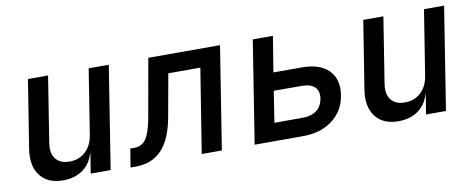

<svg xmlns="http://www.w3.org/2000/svg" viewBox="-54 -777 2507 1015"><g transform="rotate(-10 1200.0 -270.0)"><path d="M217 10Q135 10 94.5 -42.5Q54 -95 68 -185L126 -550H234L178 -196Q170 -142 194 -112Q218 -82 268 -82Q319 -82 353.5 -114Q388 -146 397 -203L452 -550H560L473 0H366L383 -105H381Q365 -50 322 -20Q279 10 217 10Z M579 5 595 -94H617Q657 -94 679.5 -126Q702 -158 716 -234L772 -550H1157L1070 0H962L1034 -451H862L822 -228Q801 -108 748 -51.5Q695 5 607 5Z M1246 0 1333 -550H1441L1410 -359H1563Q1659 -359 1706.5 -311Q1754 -263 1741 -179Q1728 -96 1664.5 -48Q1601 0 1506 0ZM1369 -96H1518Q1616 -96 1631 -180Q1637 -220 1614.5 -241.5Q1592 -263 1544 -263H1395Z M2017 10Q1935 10 1894.5 -42.5Q1854 -95 1868 -185L1926 -550H2034L1978 -196Q1970 -142 1994 -112Q2018 -82 2068 -82Q2119 -82 2153.5 -114Q2188 -146 2197 -203L2252 -550H2360L2273 0H2166L2183 -105H2181Q2165 -50 2122 -20Q2079 10 2017 10Z"/></g></svg>

Font: NKDuy Mono SemiBold
Style: Italic
Weight: 600
Italic angle: -9°
Monospace: yes
Designer: NKDuy
Foundry: NKDuy
Version: Version 2.251; ttfautohint (v1.8.4.7-5d5b)